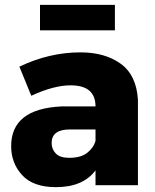

<svg xmlns="http://www.w3.org/2000/svg" viewBox="-20 -764 641 792"><path d="M211 8Q117 8 71.5 -41.5Q26 -91 26 -161Q26 -315 233 -325H374Q374 -412 271 -412Q202 -412 109 -369L60 -489Q183 -548 312 -548Q413 -548 478 -501Q543 -454 549 -352V0H374V-61Q322 8 211 8ZM454 -639H145V-744H454ZM266 -113Q313 -113 339.2 -133.2Q365.5 -153.5 374 -183V-230H268Q193 -230 193 -174Q193 -149 210 -131Q227 -113 266 -113Z"/></svg>

Font: Argentum Novus
Style: Bold
Weight: 700
Designer: Julieta Ulanovsky (font) & Cristiano Sobral (main changes)
Foundry: Julieta Ulanovsky (font) & Cristiano Sobral (main changes)
Version: Version 3.00;November 27, 2020;FontCreator 13.0.0.2655 64-bi